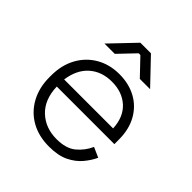

<svg xmlns="http://www.w3.org/2000/svg" viewBox="-189 -825 976 976"><g transform="rotate(45 299.0 -337.0)"><path d="M312 14Q237 14 181.5 -17.5Q126 -49 95 -106Q64 -163 64 -237V-249Q64 -324 95 -380.5Q126 -437 180.5 -468.5Q235 -500 305 -500Q373 -500 425.5 -471.5Q478 -443 508 -389.5Q538 -336 538 -262V-230H124Q127 -139 179.5 -89.5Q232 -40 312 -40Q380 -40 417.5 -71Q455 -102 475 -147L529 -123Q514 -90 487.5 -58.5Q461 -27 419 -6.5Q377 14 312 14ZM125 -282H477Q473 -361 426 -403.5Q379 -446 305 -446Q232 -446 184 -403.5Q136 -361 125 -282ZM215 -556H141L267 -688H343L469 -556H395L311 -644H299Z"/></g></svg>

Font: Space Grotesk Variable Light
Style: Regular
Weight: 300
Designer: Florian Karsten
Foundry: Florian Karsten
Version: Version 2.000